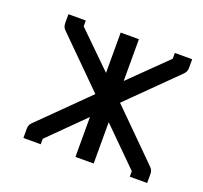

<svg xmlns="http://www.w3.org/2000/svg" viewBox="-84 -575 661 624"><g transform="rotate(20 246.0 -263.0)"><path d="M234 -478H297V-333.5L422 -456V-476H482V-446Q482 -433 473 -424L310 -263L473 -101Q482 -92 482 -80V-48H422V-67L297 -191V-48H234V-186L114 -67V-48H54V-80Q54 -93 62 -101L225 -262L62 -424Q54 -432 54 -446V-476H114V-456L234 -338.5Z"/></g></svg>

Font: IBM 3270 Semi-Condensed
Style: Condensed
Weight: 400
Monospace: yes
Version: Version 2.3.1